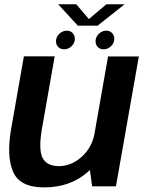

<svg xmlns="http://www.w3.org/2000/svg" viewBox="-20 -850 664 876"><path d="M400.5 0H509L613.5 -592.5H473L386.5 -100ZM229.5 -593H89L31 -263Q9 -138.5 39.5 -66.8Q70 5 181 5Q301.5 5 381.8 -66.5Q462 -138 475.5 -214L412.5 -246Q400.5 -177 352.8 -134.5Q305 -92 248.5 -92Q193.5 -92 174 -130.2Q154.5 -168.5 172.5 -269ZM273 -625Q291.5 -625 306.5 -639.2Q321.5 -653.5 321.5 -673Q321.5 -689 311.2 -699.5Q301 -710 285 -710Q266 -710 250.8 -695.8Q235.5 -681.5 235.5 -662Q235.5 -646 245.8 -635.5Q256 -625 273 -625ZM453 -625Q471.5 -625 486.5 -639.2Q501.5 -653.5 501.5 -673Q501.5 -689 491.2 -699.5Q481 -710 465 -710Q446 -710 431 -695.8Q416 -681.5 416 -662Q416 -646 426 -635.5Q436 -625 453 -625ZM335 -733H425.5L548.5 -830.5H465.5L385.5 -763L328 -830.5H245.5Z"/></svg>

Font: Anybody UltraCondensed Thin SemiBold
Style: Italic
Weight: 600
Italic angle: -10°
Version: Version 1.111